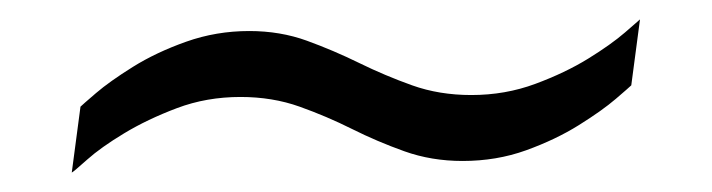

<svg xmlns="http://www.w3.org/2000/svg" viewBox="-20 -398 734 198"><path d="M54 -220 63 -288Q65 -290 79 -302Q93 -314 117 -329Q141 -344 172 -355Q203 -366 237 -366Q269 -366 296.5 -356Q324 -346 350.5 -333Q377 -320 405 -310Q433 -300 466 -300Q501 -300 532 -311.5Q563 -323 586.5 -337.5Q610 -352 624.5 -364.5Q639 -377 640 -378L631 -310Q629 -308 615 -296Q601 -284 577 -269Q553 -254 522.5 -243Q492 -232 457 -232Q425 -232 397 -242Q369 -252 343 -265Q317 -278 289 -288Q261 -298 228 -298Q193 -298 162.5 -286.5Q132 -275 108 -260.5Q84 -246 70 -233.5Q56 -221 54 -220Z"/></svg>

Font: Chivo Medium ExtraLight
Style: Italic
Weight: 250
Italic angle: -8.05°
Version: Version 2.002